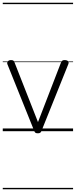

<svg xmlns="http://www.w3.org/2000/svg" viewBox="-20 -950 549 1390"><path d="M254 15Q240 15 235 10Q230 5 227 -4L34 -484Q29 -496 36.5 -505.5Q44 -515 60 -515Q72 -515 77.5 -510.5Q83 -506 86 -496L255 -66L421 -496Q425 -506 430.5 -510.5Q436 -515 447 -515Q466 -515 473 -506.5Q480 -498 474 -484L281 -4Q278 5 272.5 10Q267 15 254 15ZM0 410H509V420H0ZM0 -20H509V0H0ZM0 -505H509V-500H0ZM0 -930H509V-920H0Z"/></svg>

Font: Playwrite DE Grund Guides
Style: Regular
Weight: 400
Designer: Veronika Burian, José Scaglione
Foundry: TypeTogether
Version: Version 1.003